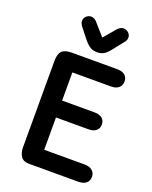

<svg xmlns="http://www.w3.org/2000/svg" viewBox="-148 -880 762 961"><g transform="rotate(20 233.0 -399.5)"><path d="M175 -504H380Q407 -504 421.5 -516.5Q436 -529 436 -550Q436 -572 421.5 -584Q407 -596 380 -596H138Q102 -596 86.5 -580.5Q71 -565 71 -529V-67Q71 -40 83.5 -20Q96 0 128 0H390Q416 0 431 -12Q446 -24 446 -46Q446 -67 431 -79.5Q416 -92 390 -92H175V-264H348Q374 -264 388.5 -276Q403 -288 403 -309Q403 -330 388.5 -342Q374 -354 348 -354H175ZM256 -719 205 -777Q188 -799 169 -799Q154 -799 143 -788.5Q132 -778 132 -763Q132 -751 142 -737L183 -685Q202 -661 218 -651Q234 -641 256 -641Q278 -641 293.5 -651Q309 -661 328 -686L369 -738Q379 -749 379 -763Q379 -778 367.5 -788.5Q356 -799 341 -799Q323 -799 305 -777Z"/></g></svg>

Font: Beiruti SemiBold
Style: Regular
Weight: 600
Designer: Arlette Boutros
Foundry: Boutros
Version: Version 1.41